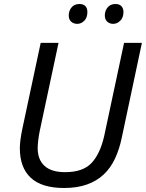

<svg xmlns="http://www.w3.org/2000/svg" viewBox="-20 -928 728 958"><path d="M79 -188Q79 -225 91 -283L183 -714H272L179 -278Q174 -255 171 -230Q168 -205 168 -189Q168 -132 202 -100.5Q236 -69 305 -69Q394 -69 437 -115Q480 -161 500 -250L599 -714H688L588 -243Q576 -184 554 -137Q532 -90 497.5 -57.5Q463 -25 414 -7.5Q365 10 300 10Q188 10 133.5 -41Q79 -92 79 -188ZM545 -809Q527 -809 515 -820Q503 -831 503 -851Q503 -874 517 -891Q531 -908 556 -908Q576 -908 586 -897Q596 -886 596 -868Q596 -840 580 -824.5Q564 -809 545 -809ZM366 -809Q347 -809 335 -820Q323 -831 323 -851Q323 -874 337 -891Q351 -908 376 -908Q397 -908 406.5 -897Q416 -886 416 -868Q416 -840 400.5 -824.5Q385 -809 366 -809Z"/></svg>

Font: BC Sans
Style: Italic
Weight: 400
Italic angle: -12°
Designer: Monotype Design Team
Designer: Province of B.C.
Foundry: Monotype Imaging Inc.
Version: Version 2.000;GOOG;noto-source:20170915:90ef993387c0